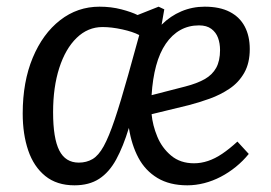

<svg xmlns="http://www.w3.org/2000/svg" viewBox="-20 -541 813 575"><path d="M593 -521Q638 -521 668 -505.5Q698 -490 713 -461.5Q728 -433 728 -394Q728 -352 711.5 -323Q695 -294 667.5 -275.5Q640 -257 608 -245.5Q576 -234 545 -226L434 -199Q437 -166 451 -132Q465 -98 492.5 -75Q520 -52 561 -52Q582 -52 603 -59Q624 -66 645.5 -80.5Q667 -95 691 -117L725 -80Q708 -59 686.5 -41.5Q665 -24 641 -11.5Q617 1 591.5 7.5Q566 14 541 14Q488 14 451.5 -8Q415 -30 394.5 -68.5Q374 -107 366 -158Q349 -102 328 -63.5Q307 -25 277 -5.5Q247 14 203 14Q150 14 115.5 -14Q81 -42 64.5 -90.5Q48 -139 48 -201Q48 -296 78 -368Q108 -440 160 -480.5Q212 -521 278 -521Q313 -521 343.5 -513Q374 -505 392 -496L455 -521L472 -513L464 -467Q490 -493 523 -507Q556 -521 593 -521ZM216 -54Q239 -54 257 -64.5Q275 -75 290.5 -103Q306 -131 323.5 -183Q341 -235 364 -317L397 -436Q378 -446 346 -453Q314 -460 287 -460Q243 -460 209.5 -427.5Q176 -395 157.5 -337.5Q139 -280 139 -205Q139 -127 157.5 -90.5Q176 -54 216 -54ZM639 -391Q639 -411 633 -427.5Q627 -444 613 -454.5Q599 -465 576 -465Q545 -465 520 -451Q495 -437 476.5 -410Q458 -383 447.5 -344Q437 -305 434 -256L535 -282Q570 -291 593 -304Q616 -317 627.5 -338Q639 -359 639 -391Z"/></svg>

Font: Literata
Style: Italic
Weight: 400
Italic angle: -2°
Designer: Latin by Veronika Burian and Jose Scaglione. Greek by Irene Vlachou. Cyrillic by Vera Evstafieva
Foundry: TypeTogether
Version: Version 3.103;gftools[0.9.29]